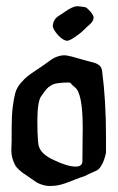

<svg xmlns="http://www.w3.org/2000/svg" viewBox="-20 -615 380 620"><path d="M267.6 -534.2Q262.7 -530.3 252 -519.5Q241.2 -508.8 232.4 -502.9Q206.1 -483.4 197.3 -483.4Q184.6 -483.4 168 -501Q150.4 -520.5 150.4 -532.2Q150.4 -533.2 150.9 -535.2Q151.4 -537.1 151.4 -538.1Q152.3 -543 154.3 -546.9Q156.2 -550.8 158.2 -553.7Q160.2 -556.6 164.6 -560.1Q168.9 -563.5 171.4 -564.9Q173.8 -566.4 180.2 -570.3Q186.5 -574.2 188.5 -576.2Q214.8 -594.7 228.5 -594.7H232.4Q252.9 -592.8 256.8 -591.3Q260.7 -589.8 271.5 -578.1Q282.2 -565.4 282.2 -558.6Q282.2 -545.9 267.6 -534.2ZM169.9 -346.7Q156.2 -345.7 146 -339.8Q135.7 -334 130.4 -327.6Q125 -321.3 113.3 -304.7Q100.6 -288.1 100.6 -222.7Q100.6 -207 101.1 -190.4Q101.6 -173.8 102.5 -163.1L103.5 -152.3Q106.4 -118.2 157.2 -96.7Q198.2 -77.1 224.6 -77.1Q246.1 -77.1 246.1 -94.7Q246.1 -113.3 246.6 -149.9Q247.1 -186.5 247.1 -203.1Q247.1 -316.4 220.7 -334Q216.8 -336.9 214.4 -339.4Q211.9 -341.8 210.9 -343.3Q210 -344.7 208.5 -346.2Q207 -347.7 205.1 -348.1Q203.1 -348.6 199.2 -348.6Q184.6 -348.6 169.9 -346.7ZM140.6 -418.9Q164.1 -436.5 189.5 -436.5Q200.2 -436.5 259.8 -418.9Q262.7 -418 272.5 -415.5Q282.2 -413.1 286.6 -411.6Q291 -410.2 296.9 -406.7Q302.7 -403.3 305.7 -398.4Q308.6 -393.6 309.6 -386.7Q322.3 -291 322.3 -171.9V-149.4V-122.1Q317.4 -98.6 309.6 -84.5Q301.8 -70.3 295.4 -66.4Q289.1 -62.5 275.9 -57.1Q262.7 -51.8 254.9 -46.9Q241.2 -43 206.1 -28.8Q170.9 -14.6 147.5 -14.6H134.8Q124 -15.6 114.3 -19Q104.5 -22.5 99.6 -25.4Q94.7 -28.3 83 -36.6Q71.3 -44.9 66.4 -47.9Q36.1 -67.4 28.3 -83Q16.6 -105.5 16.6 -129.9Q16.6 -134.8 17.1 -145Q17.6 -155.3 17.6 -161.1V-167V-199.2Q17.6 -240.2 21 -268.6Q24.4 -296.9 29.3 -314.5Q34.2 -332 46.9 -346.7Q59.6 -361.3 68.8 -368.7Q78.1 -376 101.6 -391.6Q125 -407.2 140.6 -418.9Z"/></svg>

Font: Isabella
Style: Medium
Weight: 500
Designer: John Stracke
Version: Version 001.202